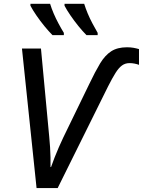

<svg xmlns="http://www.w3.org/2000/svg" viewBox="-20 -962 731 982"><path d="M167 0 92.3 -713.9H189.5L231.9 -261.2Q234.4 -235.8 236.1 -209Q237.8 -182.1 238.3 -156.2Q238.8 -130.4 238.3 -107.4L241.2 -107.9Q249 -130.4 259.3 -156.7Q269.5 -183.1 281.2 -209.5Q293 -235.8 303.7 -258.8L436.5 -532.2Q466.8 -595.7 491.9 -637.5Q517.1 -679.2 548.8 -699.7Q580.6 -720.2 629.4 -720.2Q647.9 -720.2 662.8 -717.5Q677.7 -714.8 690.9 -710.9V-630.4Q680.2 -634.3 668.2 -636.7Q656.2 -639.2 642.1 -639.2Q620.6 -639.2 604 -627.2Q587.4 -615.2 570.8 -588.9Q554.2 -562.5 532.7 -520L274.9 0ZM422.4 -782.2Q402.8 -801.8 381.1 -828.6Q359.4 -855.5 340.3 -883.3Q321.3 -911.1 310.1 -932.6V-942.4H410.6Q418 -918.5 428.7 -892.8Q439.5 -867.2 452.9 -842Q466.3 -816.9 479.5 -793.9V-782.2ZM248.5 -782.2Q229 -801.8 207 -828.6Q185.1 -855.5 166 -883.3Q147 -911.1 135.7 -932.6V-942.4H236.3Q243.7 -918.5 254.6 -892.8Q265.6 -867.2 279.1 -842Q292.5 -816.9 306.6 -793.9V-782.2Z"/></svg>

Font: Open Sans Medium
Style: Italic
Weight: 500
Italic angle: -12°
Designer: Monotype Design Team
Foundry: Monotype Imaging Inc.
Version: Version 3.000